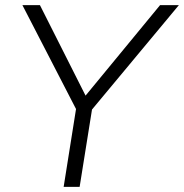

<svg xmlns="http://www.w3.org/2000/svg" viewBox="-20 -725 714 745"><path d="M227 0 275 -302 67 -705H135L312 -354L601 -705H674L337 -300L289 0Z"/></svg>

Font: Mulish Light
Style: Italic
Weight: 300
Italic angle: -9°
Designer: Vernon Adams
Foundry: Vernon Adams
Version: Version 3.603; ttfautohint (v1.8.3)